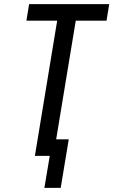

<svg xmlns="http://www.w3.org/2000/svg" viewBox="-20 -755 549 930"><path d="M195 155 221 0H149L257 -655H108L121 -735H509L496 -655H347L252 -80H313L274 155Z"/></svg>

Font: Iosevka Term Curly Medium
Style: Italic
Weight: 500
Italic angle: -9°
Designer: Belleve Invis
Foundry: Belleve Invis
Version: Version 32.3.0